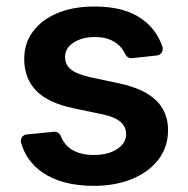

<svg xmlns="http://www.w3.org/2000/svg" viewBox="-20 -573 589 603"><path d="M113.6 -31.2Q62.5 -66.8 46.2 -124.6Q45.5 -126.4 45.5 -130.3Q45.5 -138.1 50.8 -144.2Q56.1 -150.2 64.3 -150.9L149.5 -159.1Q156.2 -159.8 162.3 -156.1Q168.3 -152.3 170.8 -146Q181.1 -119.7 202.4 -105.1Q230.5 -86.3 274.5 -86.3Q320 -86.3 348.4 -105.1Q376.1 -123.9 376.1 -151.6Q376.1 -174.7 358.3 -190.3Q340.2 -206 302.6 -213.8L209.5 -233.3Q130.7 -250 93.4 -288.4Q56.1 -327.4 56.1 -387.1Q56.1 -438.2 83.8 -474.4Q111.2 -511.4 161.6 -532.3Q211.3 -552.6 276.6 -552.6Q372.9 -552.6 427.9 -511.7Q473 -478.3 490.1 -425.8Q491.1 -422.6 491.1 -419.7Q491.1 -411.9 485.8 -405.7Q480.5 -399.5 472.7 -398.8L394.9 -390.3Q388.1 -389.6 382.5 -392.9Q376.8 -396.3 373.9 -402.3Q369 -412.6 361.9 -421.9Q349.4 -437.5 328.8 -447.1Q308.6 -456.7 278.4 -456.7Q238.3 -456.7 211.3 -439.3Q184.3 -421.9 184.3 -394.2Q184.3 -370 202.1 -355.5Q219.5 -340.6 261.4 -331L354.4 -311.1Q431.8 -294.7 469.8 -258.2Q507.8 -221.9 507.8 -163.4Q507.8 -112.6 478 -72.4Q447.8 -33 395.6 -11.4Q343 10.7 274.9 10.7Q175.4 10.7 113.6 -31.2Z"/></svg>

Font: DeltaSans SemiBold
Style: Regular
Weight: 600
Designer: Rasmus Andersson
Foundry: rsms
Version: Version 3.012